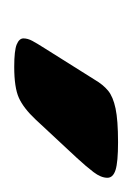

<svg xmlns="http://www.w3.org/2000/svg" viewBox="22 -780 186 270"><g transform="rotate(90 115.0 -645.0)"><path d="M74 -572Q51 -572 42.5 -575.5Q34 -579 34 -585Q34 -591 37.5 -597.5Q41 -604 48 -615L92 -685Q99 -697 107.5 -704Q116 -711 132.5 -714.5Q149 -718 180 -718Q208 -718 219 -714.5Q230 -711 230 -703Q230 -694 222 -683.5Q214 -673 202 -660L148 -602Q132 -585 117.5 -578.5Q103 -572 74 -572Z"/></g></svg>

Font: Asap Semi Condensed Semi Condensed Regular
Style: Bold Italic
Weight: 700
Width: 4
Italic angle: -6°
Designer: Pablo Cosgaya
Foundry: Omnibus-Type
Version: Version 3.001; ttfautohint (v1.8.4.7-5d5b)